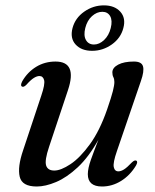

<svg xmlns="http://www.w3.org/2000/svg" viewBox="-20 -686 577 716"><path d="M488 -87Q495.5 -83.5 487 -68.5Q465 -32 431.5 -11.2Q398 9.5 360.5 9.5Q307.5 9.5 307.5 -36.5Q307.5 -58 319.2 -91Q331 -124 347 -165Q311 -100.5 270 -62.2Q229 -24 189.2 -7.2Q149.5 9.5 117 9.5Q62 9.5 53.5 -27Q45 -63.5 66 -125L134 -329.5Q148.5 -372 144.5 -387.2Q140.5 -402.5 127 -402.5Q118 -402.5 106.5 -395.5Q95 -388.5 78.5 -370Q68.5 -360 62.5 -363Q54.5 -366.5 63 -383Q82.5 -417 114.8 -436.8Q147 -456.5 187 -456.5Q269 -456.5 233.5 -350L163 -138.5Q146 -88 152 -69Q158 -50 182.5 -50Q207 -50 242.8 -73.8Q278.5 -97.5 315.2 -148Q352 -198.5 379.5 -278Q395.5 -324.5 401 -346.5Q406.5 -368.5 406.5 -380Q406.5 -391 402.8 -398.2Q399 -405.5 399 -416Q399 -433.5 420.8 -445Q442.5 -456.5 479.5 -456.5Q508 -456.5 513.2 -438.8Q518.5 -421 505.5 -384L416 -122.5Q401 -79.5 404.2 -63.2Q407.5 -47 421.5 -47Q431 -47 442.5 -54.2Q454 -61.5 472 -80.5Q482 -90 488 -87ZM323.5 -496.5Q283.5 -496.5 262 -520Q240.5 -543.5 250.5 -581.5Q260.5 -619 294 -642.5Q327.5 -666 367.5 -666Q407.5 -666 428.8 -642.2Q450 -618.5 440 -581.5Q430.5 -544 397 -520.2Q363.5 -496.5 323.5 -496.5ZM361.5 -642Q341 -642 323 -625.8Q305 -609.5 298 -581.5Q291 -553.5 300.5 -536.8Q310 -520 330.5 -520Q350.5 -520 368.2 -536.8Q386 -553.5 393 -581.5Q400 -609.5 390.8 -625.8Q381.5 -642 361.5 -642Z"/></svg>

Font: Fraunces 72pt S000
Style: Italic
Weight: 400
Italic angle: -16°
Version: Version 1.000; ttfautohint (v1.8.3)